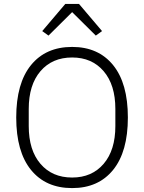

<svg xmlns="http://www.w3.org/2000/svg" viewBox="-20 -950 737 982"><path d="M314 -930H384L502 -791L470 -768L349 -888L228 -768L196 -791ZM349 12Q214 12 138.5 -81Q63 -174 63 -349Q63 -524 138.5 -617Q214 -710 349 -710Q483 -710 558.5 -617Q634 -524 634 -349Q634 -174 558.5 -81Q483 12 349 12ZM349 -42Q450 -42 510 -112Q570 -182 570 -305V-393Q570 -516 510 -586Q450 -656 349 -656Q247 -656 187 -586Q127 -516 127 -393V-305Q127 -182 187 -112Q247 -42 349 -42Z"/></svg>

Font: IBM Plex Sans Light
Style: Regular
Weight: 300
Designer: Mike Abbink, Paul van der Laan, Pieter van Rosmalen
Foundry: Bold Monday
Version: Version 3.0